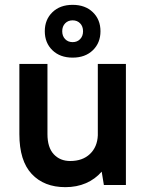

<svg xmlns="http://www.w3.org/2000/svg" viewBox="-20 -764 605 793"><path d="M250 9Q162 9 111 -45.5Q60 -100 60 -210V-500H176V-210Q176 -155 202 -127Q228 -99 270 -99Q321 -99 351.5 -128Q382 -157 384 -205V-500H500V0H409L400 -55Q373 -24 335 -7.5Q297 9 250 9ZM280 -526Q228 -526 196.5 -556.5Q165 -587 165 -635Q165 -683 196.5 -713.5Q228 -744 280 -744Q332 -744 363.5 -713.5Q395 -683 395 -635Q395 -587 363.5 -556.5Q332 -526 280 -526ZM280 -590Q299 -590 311 -602.5Q323 -615 323 -635Q323 -655 311 -667.5Q299 -680 280 -680Q261 -680 249 -667.5Q237 -655 237 -635Q237 -615 249 -602.5Q261 -590 280 -590Z"/></svg>

Font: PT Root UI Web Bold
Style: Regular
Weight: 700
Designer: Vitaly Kuzmin
Foundry: ParaType Ltd.
Version: Version 1.000W